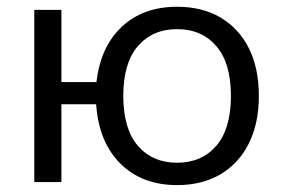

<svg xmlns="http://www.w3.org/2000/svg" viewBox="-20 -531 827 560"><path d="M496.5 8.9Q394.2 8.9 331.1 -53.8Q268.1 -116.5 260.4 -226.9H159.1V0H80V-502.3H159.1V-291.6H261.4Q273.1 -394.9 335.4 -453.1Q397.7 -511.3 496.5 -511.3Q569.2 -511.3 622.8 -480.1Q676.3 -448.8 705.7 -390.6Q735 -332.3 735 -251.4Q735 -170.9 705.7 -112.5Q676.3 -54 622.8 -22.5Q569.2 8.9 496.5 8.9ZM496.5 -56.4Q568.3 -56.4 610.9 -105.8Q653.5 -155.3 653.5 -251.4Q653.5 -347.1 610.9 -396.5Q568.3 -446 496.5 -446Q424.9 -446 382.2 -396.5Q339.6 -347.1 339.6 -251.4Q339.6 -155.3 382.2 -105.8Q424.9 -56.4 496.5 -56.4Z"/></svg>

Font: Mulish ExtraLight
Style: Regular
Weight: 200
Designer: Vernon Adams
Foundry: Vernon Adams
Version: Version 3.603